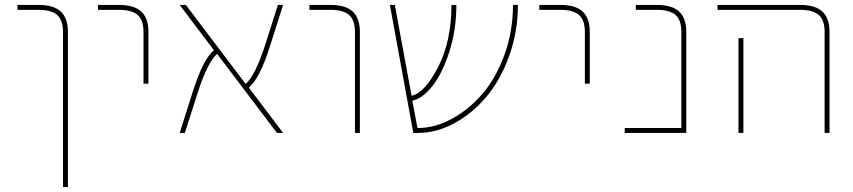

<svg xmlns="http://www.w3.org/2000/svg" viewBox="-20 -540 3466 780"><path d="M136 -500H51V-520H136Q198 -520 227 -493Q256 -466 256 -410V220H236V-410Q236 -458 212.5 -479Q189 -500 136 -500Z M463 -500H378V-520H463Q525 -520 554 -493Q583 -466 583 -410V-200H563V-410Q563 -458 539.5 -479Q516 -500 463 -500Z M1130 0H1105L862 -321Q823 -287 783 -163L731 0H710L764 -170Q805 -299 849 -336L710 -520H735L978 -199Q1017 -233 1057 -357L1109 -520H1130L1076 -350Q1035 -221 991 -184Z M1322 -500H1237V-520H1322Q1384 -520 1413 -493Q1442 -466 1442 -410V0H1422V-410Q1422 -458 1398.5 -479Q1375 -500 1322 -500Z M2084 -520Q2084 -412 2049 -314Q2014 -216 1957 -148Q1900 -80 1827 -40Q1754 0 1679 0H1659L1564 -520H1584L1652 -151Q1705 -162 1759.5 -267Q1814 -372 1814 -520H1834Q1834 -418 1805 -328.5Q1776 -239 1735.5 -189Q1695 -139 1655 -131L1676 -20H1679Q1747 -20 1816 -57.5Q1885 -95 1940 -159Q1995 -223 2029.5 -318Q2064 -413 2064 -520Z M2256 -500H2171V-520H2256Q2318 -520 2347 -493Q2376 -466 2376 -410V-200H2356V-410Q2356 -458 2332.5 -479Q2309 -500 2256 -500Z M2748 -410Q2748 -458 2724.5 -479Q2701 -500 2648 -500H2563V-520H2648Q2710 -520 2739 -493Q2768 -466 2768 -410V0H2518V-20H2748Z M2980 -385H3000V-20V0H2980V-20ZM3230 -500H2895V-520H3230Q3292 -520 3321 -493Q3350 -466 3350 -410V0H3330V-410Q3330 -458 3306.5 -479Q3283 -500 3230 -500Z"/></svg>

Font: M PLUS 1p Thin
Style: Regular
Weight: 250
Version: Version 1.062